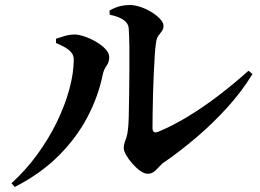

<svg xmlns="http://www.w3.org/2000/svg" viewBox="-20 -736 1040 768"><path d="M571 -41Q557 -41 540.5 -53Q524 -65 509 -82Q494 -99 484.5 -116Q475 -133 475 -144Q475 -156 478.5 -165.5Q482 -175 486 -187.5Q490 -200 492 -220Q494 -234 495 -270Q496 -306 496.5 -354Q497 -402 497.5 -452Q498 -502 497.5 -547Q497 -592 495 -621Q494 -642 474.5 -656Q455 -670 419 -677L418 -694Q442 -707 460.5 -711.5Q479 -716 499 -716Q519 -716 542.5 -708Q566 -700 587 -687Q608 -674 621 -659.5Q634 -645 634 -633Q634 -620 627.5 -611.5Q621 -603 613.5 -593Q606 -583 604 -564Q601 -547 599 -514Q597 -481 595 -440Q593 -399 592 -357.5Q591 -316 590.5 -280.5Q590 -245 590 -224Q590 -200 613 -209Q669 -232 731 -269.5Q793 -307 855 -354.5Q917 -402 974 -453L990 -440Q948 -371 890 -307Q832 -243 767.5 -188Q703 -133 641 -90Q629 -83 618.5 -71Q608 -59 597 -50Q586 -41 571 -41ZM26 -3Q83 -55 129 -118Q175 -181 207.5 -248Q240 -315 257.5 -379.5Q275 -444 275 -498Q275 -515 264.5 -527Q254 -539 237.5 -548Q221 -557 204 -564V-581Q221 -587 240 -592.5Q259 -598 281 -598Q298 -597 321 -589Q344 -581 366.5 -567.5Q389 -554 403 -538.5Q417 -523 417 -507Q417 -488 406 -472.5Q395 -457 391 -438Q374 -353 331 -270Q288 -187 216 -114.5Q144 -42 39 12Z"/></svg>

Font: Noto Serif TC
Style: Bold
Weight: 700
Designer: Ryoko NISHIZUKA 西塚涼子 (kana & ideographs); Frank Grießhammer (Latin, Greek & Cyrillic); Wenlong ZHANG 张文龙 (bopomofo); San
Foundry: Adobe
Version: Version 2.002-H1;hotconv 1.1.0;makeotfexe 2.6.0